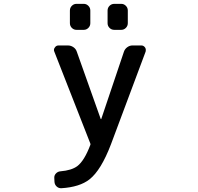

<svg xmlns="http://www.w3.org/2000/svg" viewBox="-20 -784 1040 1010"><path d="M381.8 -627Q368.2 -627 357.9 -637.2Q347.7 -647.5 347.7 -662.1V-728.5Q347.7 -743.2 357.9 -753.4Q368.2 -763.7 381.8 -763.7H420.9Q434.6 -763.7 444.8 -753.4Q455.1 -743.2 455.1 -728.5V-662.1Q455.1 -647.5 444.8 -637.2Q434.6 -627 420.9 -627ZM581.1 -627Q566.4 -627 556.2 -637.2Q545.9 -647.5 545.9 -662.1V-728.5Q545.9 -743.2 556.2 -753.4Q566.4 -763.7 581.1 -763.7H618.2Q631.8 -763.7 642.1 -753.4Q652.3 -743.2 652.3 -728.5V-662.1Q652.3 -647.5 642.1 -637.2Q631.8 -627 618.2 -627ZM509.8 -158.2Q510.7 -157.2 511.7 -157.2Q512.7 -157.2 512.7 -158.2L631.8 -511.7Q636.7 -526.4 649.4 -535.6Q662.1 -544.9 676.8 -544.9H723.6Q735.4 -544.9 743.2 -534.2Q747.1 -528.3 747.1 -521.5Q747.1 -516.6 746.1 -512.7L563.5 -24.4Q511.7 111.3 451.2 159.2Q399.4 200.2 302.7 206.1Q301.8 206.1 300.8 206.1Q288.1 206.1 278.3 197.3Q267.6 187.5 266.6 172.9L265.6 152.3Q264.6 138.7 274.4 128.4Q284.2 118.2 297.9 117.2Q356.4 112.3 386.7 89.8Q423.8 61.5 455.1 -21.5Q457 -25.4 455.1 -29.3L265.6 -512.7Q263.7 -517.6 263.7 -521.5Q263.7 -528.3 268.6 -534.2Q275.4 -544.9 288.1 -544.9H336.9Q352.5 -544.9 365.7 -536.1Q378.9 -527.3 383.8 -512.7Z"/></svg>

Font: Gen Jyuu Gothic L Monospace Medium
Style: Regular
Weight: 500
Designer: [Source Han Sans]
Ryoko NISHIZUKA  (kana & ideographs); Paul D. Hunt (Latin, Greek & Cyrillic); Wenlong ZHANG  (bopomofo
Version: Version 1.002.20150607